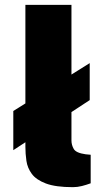

<svg xmlns="http://www.w3.org/2000/svg" viewBox="-20 -763 424 794"><path d="M351 -502V-349L35 -142V-304ZM281.5 11Q210 11 169.8 -4.2Q129.5 -19.5 111.5 -44Q93.5 -68.5 89.2 -98Q85 -127.5 85 -156V-743H275.5V-182Q275.5 -163.5 285 -147Q294.5 -130.5 334 -125L355 -123V-5Q337.5 1.5 319 6.2Q300.5 11 281.5 11Z"/></svg>

Font: Public Sans Black
Style: Regular
Weight: 900
Designer: The Public Sans Project Authors: Dan O. Williams and USWDS (Libre Franklin designed by Pablo Impallari and Rodrigo Fuenz
Version: Version 1.007